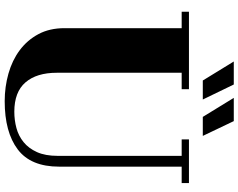

<svg xmlns="http://www.w3.org/2000/svg" viewBox="-119 -827 1016 818"><g transform="rotate(90 389.0 -418.0)"><path d="M397 -906H496L559 -774H478ZM242 -906H340L404 -774H323ZM100 -684H30V-715H360V-684H290V-152Q290 -66 331 -18.5Q372 29 456 29Q492 29 525.5 20Q559 11 585.5 -10.5Q612 -32 628 -67.5Q644 -103 644 -155V-684H574V-715H760V-684H690V-162Q690 -41 616.5 14.5Q543 70 411 70Q350 70 293.5 54Q237 38 194 6Q151 -26 125.5 -73.5Q100 -121 100 -185Z"/></g></svg>

Font: Cafe24 ClassicType
Style: Regular
Weight: 400
Designer: Cafe24 thkim, hmlim, mnelim & 4IR
Foundry: Cafe24
Version: Version 1.000